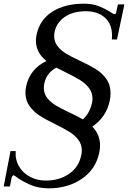

<svg xmlns="http://www.w3.org/2000/svg" viewBox="-67 -782 695 1042"><path d="M608 -758 568 -568H540Q541 -575 541 -589Q541 -652 502 -686.5Q463 -721 399 -721Q330 -721 285 -690.5Q240 -660 229 -608Q227 -600 227 -586Q227 -555 245.5 -531.5Q264 -508 291 -491.5Q318 -475 365 -453Q419 -428 453 -407Q487 -386 510 -353.5Q533 -321 533 -276Q533 -256 529 -237Q510 -146 434 -95Q476 -51 476 6Q476 26 472 45Q453 137 377 188.5Q301 240 199 240Q141 240 99 221.5Q57 203 33 186Q9 169 7 169Q4 169 0 174Q-4 179 -5 187L-13 230H-47L-10 38H18Q15 85 36.5 121.5Q58 158 97 178Q136 198 181 198Q255 198 308 161.5Q361 125 374 60Q377 47 377 35Q377 1 357.5 -24Q338 -49 309.5 -66.5Q281 -84 233 -108Q180 -134 148 -154.5Q116 -175 93.5 -206Q71 -237 71 -279Q71 -298 75 -314Q85 -361 113 -395.5Q141 -430 185 -451Q128 -496 128 -561Q128 -579 132 -596Q150 -677 218.5 -719.5Q287 -762 388 -762Q436 -762 470.5 -748Q505 -734 527.5 -719.5Q550 -705 553 -705Q563 -705 564 -718L573 -758ZM290 -389Q273 -397 239 -415Q184 -386 173 -326Q171 -318 171 -304Q171 -273 189.5 -250Q208 -227 235 -210.5Q262 -194 309 -172Q364 -146 383 -134Q420 -168 432 -222Q435 -236 435 -246Q435 -280 415.5 -305Q396 -330 367.5 -347.5Q339 -365 290 -389Z"/></svg>

Font: Taviraj
Style: Italic
Weight: 400
Italic angle: -12°
Designer: Katatrad Team
Foundry: CadsonDemak
Version: Version 1.001